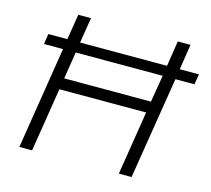

<svg xmlns="http://www.w3.org/2000/svg" viewBox="-101 -826 1040 947"><g transform="rotate(15 418.5 -352.5)"><path d="M74 0 157 -522H60L68 -575H165L186 -705H251L230 -575H674L694 -705H759L739 -575H837L828 -522H731L647 0H582L634 -326H191L139 0ZM200 -384H643L666 -522H222Z"/></g></svg>

Font: Nunito Sans 10pt Light
Style: Italic
Weight: 300
Italic angle: -9°
Designer: Vernon Adams
Foundry: Vernon Adams
Version: Version 3.101;gftools[0.9.27]